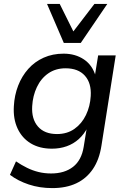

<svg xmlns="http://www.w3.org/2000/svg" viewBox="-20 -775 654 984"><path d="M248 189Q183 189 127.5 170.5Q72 152 31 121L62 52Q90 71 118.5 85Q147 99 177.5 106.5Q208 114 242 114Q311 114 354.5 80Q398 46 409 -23L425 -122H429Q411 -87 384 -62.5Q357 -38 322 -25.5Q287 -13 246 -13Q183 -13 138 -40Q93 -67 70 -116.5Q47 -166 51 -231Q54 -287 73 -336Q92 -385 125 -422Q158 -459 204 -479.5Q250 -500 306 -500Q366 -500 410 -470.5Q454 -441 470 -385L466 -386L483 -491H573L500 -29Q489 43 456 91.5Q423 140 371 164.5Q319 189 248 189ZM272 -88Q324 -88 361.5 -114.5Q399 -141 420.5 -185.5Q442 -230 445 -283Q449 -349 415 -387Q381 -425 316 -425Q265 -425 227.5 -399Q190 -373 169 -328.5Q148 -284 145 -231Q141 -165 174.5 -126.5Q208 -88 272 -88ZM307 -555 221 -755H286L356 -614L464 -755H530L394 -555Z"/></svg>

Font: Nunito Sans 10pt Medium
Style: Italic
Weight: 500
Italic angle: -9°
Designer: Vernon Adams
Foundry: Vernon Adams
Version: Version 3.101;gftools[0.9.27]